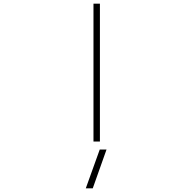

<svg xmlns="http://www.w3.org/2000/svg" viewBox="-20 -772 1040 1050"><path d="M449.2 257.8 525.4 45.9H562.5L487.3 257.8ZM491.2 2V-752H526.4V2Z"/></svg>

Font: Gen Shin Gothic Monospace ExtraLight
Style: Regular
Weight: 200
Designer: [Source Han Sans]
Ryoko NISHIZUKA  (kana & ideographs); Paul D. Hunt (Latin, Greek & Cyrillic); Wenlong ZHANG  (bopomofo
Version: Version 1.002.20150607